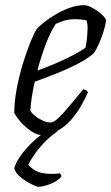

<svg xmlns="http://www.w3.org/2000/svg" viewBox="-20 -520 429 740"><path d="M137 0Q127 0 113 -7Q99 -14 84.5 -26Q70 -38 57 -53Q44 -68 35 -84Q35 -129 44.5 -178.5Q54 -228 68 -274Q82 -320 96.5 -356Q111 -392 122 -409Q131 -419 150.5 -434.5Q170 -450 195.5 -465Q221 -480 249 -490Q277 -500 304 -500Q318 -500 337.5 -489Q357 -478 372.5 -464Q388 -450 389 -441Q386 -420 378 -395.5Q370 -371 360.5 -349.5Q351 -328 342 -316Q324 -298 288 -278.5Q252 -259 206.5 -240.5Q161 -222 114 -205Q107 -175 102.5 -145.5Q98 -116 97 -93Q103 -83 116 -72.5Q129 -62 145 -55Q161 -48 175 -48Q184 -48 195.5 -57Q207 -66 222.5 -83Q238 -100 257.5 -123.5Q277 -147 301 -176Q308 -175 312.5 -172Q317 -169 319 -164Q308 -139 291.5 -110.5Q275 -82 253 -57Q231 -32 202 -16Q173 0 137 0ZM124 -248Q155 -259 190.5 -274Q226 -289 258 -305.5Q290 -322 309 -336Q311 -343 312.5 -353.5Q314 -364 315 -370Q317 -390 317.5 -409.5Q318 -429 313 -442Q302 -444 291 -445Q280 -446 272 -446Q247 -446 228 -440.5Q209 -435 195 -428Q177 -402 158 -353.5Q139 -305 124 -248ZM128 200Q122 200 101.5 190Q81 180 60.5 164Q40 148 35 129Q40 108 58.5 81.5Q77 55 104 29Q131 3 159 -14H202Q175 4 151.5 28.5Q128 53 112 76.5Q96 100 89 115Q112 141 143.5 147Q175 153 211 148Q214 152 215.5 154.5Q217 157 216 162Q200 179 173 189.5Q146 200 128 200Z"/></svg>

Font: Texturina 12pt Thin
Style: Italic
Weight: 250
Italic angle: -11°
Designer: Guillermo Torres Carreño
Foundry: Omnibus-Type
Version: Version 1.002